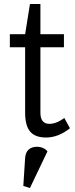

<svg xmlns="http://www.w3.org/2000/svg" viewBox="-20 -670 371 955"><path d="M209 14Q155 14 130 -15.5Q105 -45 105 -109V-435H29V-500H105L129 -650H181V-500H298V-435H181V-109Q181 -54 226 -54Q260 -54 300 -83L328 -32Q270 14 209 14ZM129 265 96 255 105 115Q107 88 122.5 74Q138 60 164 60Q180 60 194.5 66.5Q209 73 216 83Z"/></svg>

Font: Imprima
Style: Regular
Weight: 400
Designer: Eduardo Tunni
Foundry: Eduardo Tunni
Version: Version 1.002; ttfautohint (v1.8.4.7-5d5b);gftools[0.9.23]